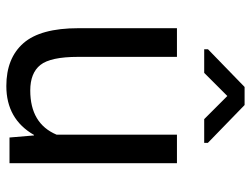

<svg xmlns="http://www.w3.org/2000/svg" viewBox="-113 -669 792 606"><g transform="rotate(90 283.0 -366.0)"><path d="M431 -614.5H356L283 -687.5L210 -614.5H135.5V-626.5L254.5 -742H311.5L431 -626ZM251.5 10Q163.5 10 116.2 -44Q69 -98 69 -217.5V-528.5H159.5V-216.5Q159.5 -129.5 185 -97.5Q210.5 -65.5 265.5 -65.5Q370 -65.5 405 -148.5V-528.5H495V0H414L407.5 -77L406 -77.5Q356 10 251.5 10Z"/></g></svg>

Font: Roberto Sans
Style: Regular
Weight: 400
Designer: Google (font) & Cristiano Sobral (main changes)
Version: Version 1.500; ttfautohint (v1.8.4.7-5d5b-dirty)